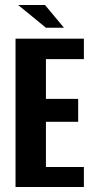

<svg xmlns="http://www.w3.org/2000/svg" viewBox="-20 -745 374 765"><path d="M41.9 0V-591H314.2V-509.3H163V-351H291.5V-259.7H163V-79.7H314.2V0ZM163.1 -634.4 52.4 -725H159.4L234.9 -634.4Z"/></svg>

Font: Alumni Sans SC Thin
Style: Regular
Weight: 100
Designer: Robert E. Leuschke
Foundry: Robert E. Leuschke
Version: Version 1.018